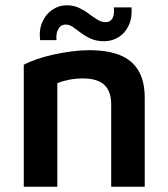

<svg xmlns="http://www.w3.org/2000/svg" viewBox="-20 -707 638 727"><path d="M70 -462Q91 -473 120 -483Q149 -493 183 -500.5Q217 -508 252 -512.5Q287 -517 318 -517Q387 -517 433.5 -498.5Q480 -480 504 -440Q528 -400 528 -336V0H401V-314Q401 -333 396 -350.5Q391 -368 379 -381.5Q367 -395 346 -402.5Q325 -410 292 -410Q267 -410 241.5 -405Q216 -400 197 -392V0H70ZM194 -555H132Q127 -593 140 -623Q153 -653 178 -670Q203 -687 233 -687Q258 -687 278.5 -677.5Q299 -668 315.5 -655.5Q332 -643 348 -633Q364 -623 380 -623Q397 -623 405.5 -637Q414 -651 411 -679H478Q481 -640 467.5 -611Q454 -582 429.5 -566.5Q405 -551 374 -551Q345 -551 324 -560.5Q303 -570 286.5 -582.5Q270 -595 256.5 -604.5Q243 -614 229 -614Q210 -614 200.5 -596.5Q191 -579 194 -555Z"/></svg>

Font: Maven Pro SemiBold
Style: Regular
Weight: 600
Designer: Joe Prince
Foundry: Joe Prince
Version: Version 2.103